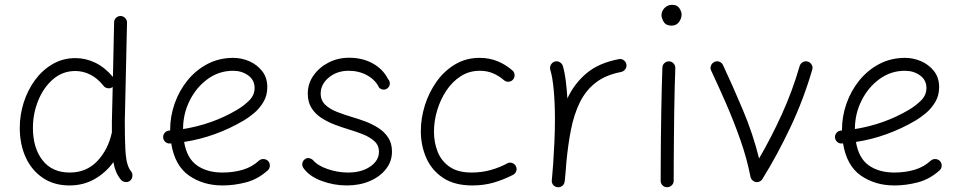

<svg xmlns="http://www.w3.org/2000/svg" viewBox="-20 -759 4046 806"><path d="M296.9 -515.1Q339.8 -515.1 380.1 -495.6Q420.4 -476.1 454.1 -436L459 -665Q459 -676.3 467 -684.1Q475.1 -691.9 486.3 -691.9Q497.6 -691.4 505.4 -683.3Q513.2 -675.3 513.2 -664.1L503.9 -249.5Q503.9 -176.3 506.1 -135Q508.3 -93.8 514.2 -73Q520 -52.2 530.3 -39.6Q537.1 -30.8 535.9 -19.3Q534.7 -7.8 526.4 -0.5Q517.6 6.3 506.1 5.1Q494.6 3.9 487.3 -4.9Q463.4 -33.7 456.1 -78.6Q424.8 -34.7 377.7 -7.6Q330.6 19.5 271.5 19.5Q207 19.5 160.2 -12Q113.3 -43.5 88.1 -98.1Q63 -152.8 63 -222.7Q63 -276.9 79.6 -328.9Q96.2 -380.9 127 -422.9Q157.7 -464.8 200.9 -490Q244.1 -515.1 296.9 -515.1ZM118.2 -222.2Q118.2 -138.2 158.4 -86.4Q198.7 -34.7 272.5 -34.7Q342.8 -34.7 388.2 -82.5Q433.6 -130.4 449.2 -201.2L449.7 -203.1Q449.7 -213.4 449.7 -225.3Q449.7 -237.3 449.7 -250L453.1 -394Q451.7 -393.1 450.2 -392.1Q440.9 -386.2 429.4 -389.2Q418 -392.1 412.6 -401.4Q387.7 -431.6 357.9 -446.3Q328.1 -460.9 296.4 -460.9Q242.7 -460.9 202.6 -426.3Q162.6 -391.6 140.4 -336.9Q118.2 -282.2 118.2 -222.2Z M1104 -43.9Q1063 -6.8 1013.4 6.3Q963.9 19.5 914.1 19.5Q833 19.5 773.4 -22Q713.9 -63.5 698.7 -157.2Q696.3 -156.7 693.8 -156.7Q682.6 -155.8 674.3 -163.1Q666 -170.4 665 -181.6Q664.1 -192.9 671.4 -201.4Q678.7 -210 689.9 -210.9Q692.4 -210.9 694.3 -211.4Q694.3 -212.9 694.3 -214.8Q694.3 -270.5 713.1 -324.2Q731.9 -377.9 767.1 -421.4Q802.2 -464.8 851.1 -490.5Q899.9 -516.1 959.5 -516.1Q993.7 -516.1 1026.4 -502Q1059.1 -487.8 1080.6 -460.4Q1102.1 -433.1 1102.1 -393.1Q1102.1 -357.4 1085.4 -330.1Q1068.8 -302.7 1046.1 -283.9Q1023.4 -265.1 1005.4 -254.4Q885.7 -183.6 752.9 -163.1Q764.6 -94.2 807.1 -64.5Q849.6 -34.7 914.1 -34.7Q959 -34.7 998.3 -46.1Q1037.6 -57.6 1066.9 -84.5Q1075.2 -91.8 1086.7 -91.3Q1098.1 -90.8 1106 -82.5Q1113.3 -74.2 1112.8 -62.7Q1112.3 -51.3 1104 -43.9ZM958.5 -461.9Q899.4 -461.9 851.8 -427.2Q804.2 -392.6 776.4 -336.9Q748.5 -281.2 748.5 -217.3Q872.1 -236.8 975.6 -298.3Q1004.4 -315.4 1026.6 -337.6Q1048.8 -359.9 1048.8 -389.6Q1048.8 -422.9 1022 -442.4Q995.1 -461.9 958.5 -461.9Z M1608.4 -390.1Q1601.1 -382.8 1590.8 -382.8Q1580.6 -382.8 1571.8 -390.6Q1556.6 -422.9 1522 -442.4Q1487.3 -461.9 1443.8 -461.9Q1394.5 -461.9 1360.4 -433.6Q1326.2 -405.3 1326.2 -366.2Q1326.2 -337.4 1345.9 -318.8Q1365.7 -300.3 1395.8 -288.8Q1425.8 -277.3 1456.5 -268.1Q1483.9 -260.3 1513.2 -249.3Q1542.5 -238.3 1568.1 -221.9Q1593.8 -205.6 1609.6 -181.4Q1625.5 -157.2 1625.5 -122.6Q1625.5 -81.5 1600.3 -49.3Q1575.2 -17.1 1532.2 1.2Q1489.3 19.5 1436 19.5Q1380.4 19.5 1328.9 0Q1277.3 -19.5 1253.4 -54.2Q1247.1 -64 1249.3 -74.5Q1251.5 -85 1260.7 -91.3Q1269.5 -97.2 1278.6 -95Q1287.6 -92.8 1293.5 -87.4Q1312.5 -64 1355.2 -49.3Q1397.9 -34.7 1440.9 -34.7Q1497.6 -34.7 1534.2 -59.8Q1570.8 -85 1570.8 -121.6Q1570.8 -149.4 1551.3 -166.7Q1531.7 -184.1 1502.7 -195.6Q1473.6 -207 1443.8 -215.8Q1416 -224.1 1386.2 -235.4Q1356.4 -246.6 1330.3 -263.2Q1304.2 -279.8 1288.1 -304.9Q1272 -330.1 1272 -366.2Q1272 -407.7 1295.9 -441.9Q1319.8 -476.1 1359.1 -496.3Q1398.4 -516.6 1445.3 -516.6Q1502 -516.6 1544.9 -492.7Q1587.9 -468.8 1608.9 -427.2Q1616.7 -418.9 1616.5 -408.2Q1616.2 -397.5 1608.4 -390.1Z M2133.8 -425.3Q2127 -417 2115.5 -416Q2104 -415 2095.7 -422.4Q2074.2 -440.9 2049.3 -451.4Q2024.4 -461.9 1994.1 -461.9Q1950.2 -461.9 1914.8 -439.5Q1879.4 -417 1854.2 -379.4Q1829.1 -341.8 1815.4 -296.6Q1801.8 -251.5 1801.8 -206.1Q1801.8 -160.6 1817.4 -121.6Q1833 -82.5 1867.7 -58.6Q1902.3 -34.7 1959.5 -34.7Q2002.9 -34.7 2041.3 -45.7Q2079.6 -56.6 2112.3 -74.7Q2122.6 -78.6 2133.1 -73.5Q2143.6 -68.4 2147 -58.1Q2150.9 -47.4 2145.8 -37.4Q2140.6 -27.3 2130.4 -23.4Q2091.8 -3.9 2051.3 7.8Q2010.7 19.5 1962.9 19.5Q1887.7 19.5 1839.8 -12.5Q1792 -44.4 1769.3 -96.4Q1746.6 -148.4 1746.6 -208.5Q1746.6 -262.7 1763.7 -317.1Q1780.8 -371.6 1813 -416.7Q1845.2 -461.9 1890.9 -489Q1936.5 -516.1 1993.2 -516.1Q2033.7 -516.1 2068.1 -502.2Q2102.5 -488.3 2130.9 -463.4Q2139.2 -456.5 2140.1 -445.1Q2141.1 -433.6 2133.8 -425.3Z M2320.3 26.9Q2316.9 26.4 2314 25.4Q2313.5 25.4 2313 24.9Q2313 24.9 2312.5 24.9Q2299.8 19.5 2296.9 6.3Q2296.9 5.9 2296.4 4.9Q2296.4 4.9 2296.4 4.4Q2295.9 1 2296.4 -2.9Q2296.4 -4.9 2296.9 -7.3Q2298.3 -23.4 2299.6 -39.6Q2300.8 -55.7 2302.2 -71.8Q2305.2 -115.2 2307.4 -163.6Q2309.6 -211.9 2309.6 -259.8Q2309.6 -322.8 2304.7 -378.7Q2299.8 -434.6 2290 -466.3Q2287.1 -477.1 2292.5 -487.1Q2297.9 -497.1 2308.6 -500.5Q2319.3 -503.9 2329.3 -498.3Q2339.4 -492.7 2342.8 -481.9Q2350.6 -455.6 2355 -420.7Q2359.4 -385.7 2361.8 -345.7Q2390.6 -407.7 2441.9 -451.2Q2493.2 -494.6 2577.6 -510.7Q2588.4 -513.2 2597.9 -506.6Q2607.4 -500 2609.4 -489.3Q2611.8 -478.5 2605.2 -469Q2598.6 -459.5 2587.9 -457Q2522 -444.3 2480.2 -411.6Q2438.5 -378.9 2414.1 -329.1Q2389.6 -279.3 2377 -215.1Q2364.3 -150.9 2357.4 -75.7Q2354.5 -33.7 2350.6 2.9Q2350.1 6.3 2348.6 9.8Q2348.6 9.8 2348.6 9.8Q2348.6 10.7 2348.1 11.2Q2342.8 23.4 2329.6 26.4Q2329.1 26.4 2328.1 26.4Q2328.1 26.4 2328.1 26.9Q2324.2 27.3 2320.3 26.9Z M2756.8 -694.8Q2756.8 -711.9 2769.5 -725.3Q2782.2 -738.8 2801.8 -738.8Q2823.2 -738.8 2832.3 -724.1Q2841.3 -709.5 2841.3 -698.2Q2841.3 -681.6 2830.3 -666.5Q2819.3 -651.4 2799.3 -651.4Q2775.4 -651.4 2766.1 -667.5Q2756.8 -683.6 2756.8 -694.8ZM2789.1 -501.5Q2800.3 -501 2807.9 -492.4Q2815.4 -483.9 2814.9 -472.7Q2813.5 -438.5 2812.3 -390.1Q2811 -341.8 2810.3 -286.9Q2809.6 -231.9 2809.1 -177.7Q2808.6 -123.5 2808.3 -77.1Q2808.1 -30.8 2808.1 0Q2808.1 11.2 2799.8 19Q2791.5 26.9 2780.3 26.9Q2769 26.9 2761.2 19Q2753.4 11.2 2753.4 0Q2753.4 -30.8 2753.7 -77.4Q2753.9 -124 2754.4 -178.2Q2754.9 -232.4 2755.9 -287.6Q2756.8 -342.8 2758.1 -391.8Q2759.3 -440.9 2760.7 -475.6Q2761.2 -486.8 2769.5 -494.4Q2777.8 -502 2789.1 -501.5Z M2979 -499Q2989.3 -503.9 2999.8 -500Q3010.3 -496.1 3015.1 -485.8Q3055.2 -400.4 3098.1 -298.6Q3141.1 -196.8 3166.5 -93.8Q3217.8 -181.6 3262.5 -280Q3307.1 -378.4 3336.9 -481.9Q3340.3 -492.7 3350.3 -498.3Q3360.4 -503.9 3371.1 -500.5Q3381.8 -497.1 3387.5 -487.1Q3393.1 -477.1 3389.6 -466.3Q3353.5 -341.8 3298.3 -225.1Q3243.2 -108.4 3180.7 -7.8Q3175.3 1.5 3164.6 4.4Q3153.3 7.8 3143.1 1.2Q3132.8 -5.4 3130.4 -17.1Q3115.7 -92.8 3088.4 -170.7Q3061 -248.5 3028.6 -323Q2996.1 -397.5 2965.3 -462.9Q2960.4 -473.1 2964.6 -483.6Q2968.8 -494.1 2979 -499Z M3924.3 -43.9Q3883.3 -6.8 3833.7 6.3Q3784.2 19.5 3734.4 19.5Q3653.3 19.5 3593.8 -22Q3534.2 -63.5 3519 -157.2Q3516.6 -156.7 3514.2 -156.7Q3502.9 -155.8 3494.6 -163.1Q3486.3 -170.4 3485.4 -181.6Q3484.4 -192.9 3491.7 -201.4Q3499 -210 3510.3 -210.9Q3512.7 -210.9 3514.6 -211.4Q3514.6 -212.9 3514.6 -214.8Q3514.6 -270.5 3533.4 -324.2Q3552.2 -377.9 3587.4 -421.4Q3622.6 -464.8 3671.4 -490.5Q3720.2 -516.1 3779.8 -516.1Q3814 -516.1 3846.7 -502Q3879.4 -487.8 3900.9 -460.4Q3922.4 -433.1 3922.4 -393.1Q3922.4 -357.4 3905.8 -330.1Q3889.2 -302.7 3866.5 -283.9Q3843.8 -265.1 3825.7 -254.4Q3706.1 -183.6 3573.2 -163.1Q3585 -94.2 3627.4 -64.5Q3669.9 -34.7 3734.4 -34.7Q3779.3 -34.7 3818.6 -46.1Q3857.9 -57.6 3887.2 -84.5Q3895.5 -91.8 3907 -91.3Q3918.5 -90.8 3926.3 -82.5Q3933.6 -74.2 3933.1 -62.7Q3932.6 -51.3 3924.3 -43.9ZM3778.8 -461.9Q3719.7 -461.9 3672.1 -427.2Q3624.5 -392.6 3596.7 -336.9Q3568.8 -281.2 3568.8 -217.3Q3692.4 -236.8 3795.9 -298.3Q3824.7 -315.4 3846.9 -337.6Q3869.1 -359.9 3869.1 -389.6Q3869.1 -422.9 3842.3 -442.4Q3815.4 -461.9 3778.8 -461.9Z"/></svg>

Font: Mikhak-FD Light
Style: Regular
Weight: 300
Designer: Amin Abedi
Version: Version 3.2